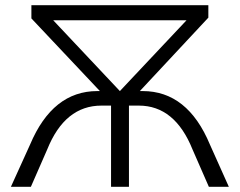

<svg xmlns="http://www.w3.org/2000/svg" viewBox="-20 -720 924 740"><path d="M789 -163 862 0H785L722 -144Q654 -313 515 -313H477V0H408V-313H371Q230 -313 162 -144L99 0H22L96 -163Q183 -369 355 -369H365L101 -649V-700H783V-652L519 -369H530Q703 -369 789 -163ZM185 -642 442 -369 699 -642Z"/></svg>

Font: Montserrat Alternates
Style: Regular
Weight: 400
Designer: Julieta Ulanovsky
Foundry: Julieta Ulanovsky
Version: Version 7.200;PS 007.200;hotconv 1.0.88;makeotf.lib2.5.64775